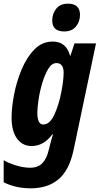

<svg xmlns="http://www.w3.org/2000/svg" viewBox="-47 -784 542 1044"><path d="M388 -703Q388 -764 323 -764Q280 -764 258.5 -736.5Q237 -709 237 -673Q237 -613 302 -613Q344 -613 366 -640Q388 -667 388 -703ZM156 -172Q156 -197 162.5 -241.5Q169 -286 182.5 -331.5Q196 -377 215 -409Q234 -441 260 -441Q299 -441 299 -388Q299 -348 286 -281Q273 -214 248.5 -160.5Q224 -107 188 -107Q156 -107 156 -172ZM353 32 475 -548H358L336 -481H334Q313 -558 240 -558Q182 -558 140 -515Q98 -472 70.5 -406Q43 -340 29.5 -270Q16 -200 16 -145Q16 -71 45.5 -30.5Q75 10 125 10Q191 10 238 -54H241Q235 -35 230.5 -17.5Q226 0 223 12L217 35Q207 78 183.5 103Q160 128 117 128Q80 128 38.5 115Q-3 102 -27 87V207Q-1 221 37.5 230.5Q76 240 120 240Q212 240 270.5 191.5Q329 143 353 32Z"/></svg>

Font: Noto Sans UI Condensed ExtraBold
Style: Italic
Weight: 800
Width: 3
Designer: Monotype Design Team
Foundry: Monotype Imaging Inc.
Version: 1.001